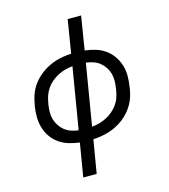

<svg xmlns="http://www.w3.org/2000/svg" viewBox="-135 -840 1019 1161"><g transform="rotate(-15 375.0 -260.0)"><path d="M241 215 276 5Q242 1 209 -9Q176 -19 149 -38Q122 -57 103 -84Q84 -111 74.5 -143Q65 -175 64.5 -210Q64 -245 70 -281L72 -289Q76 -313 83.5 -337.5Q91 -362 103.5 -384.5Q116 -407 134 -427Q152 -447 173 -463Q194 -479 217.5 -491Q241 -503 265 -510.5Q289 -518 314.5 -522Q340 -526 364 -527L398 -735H482L448 -525Q482 -521 515 -511Q548 -501 574.5 -482Q601 -463 620 -436Q639 -409 649 -377Q659 -345 659 -310Q659 -275 653 -239L652 -231Q648 -207 640.5 -182.5Q633 -158 620 -135.5Q607 -113 589.5 -93Q572 -73 551 -57Q530 -41 506.5 -29Q483 -17 458.5 -9.5Q434 -2 409 2Q384 6 360 7L325 215ZM288 -68 352 -452Q329 -450 306 -444Q283 -438 261.5 -427Q240 -416 220.5 -400Q201 -384 187 -364Q173 -344 165 -321.5Q157 -299 154 -277L152 -269Q148 -244 147.5 -220Q147 -196 153.5 -174Q160 -152 172.5 -133Q185 -114 202.5 -100Q220 -86 242 -78.5Q264 -71 288 -68ZM372 -68Q394 -70 417 -76Q440 -82 462 -93Q484 -104 503 -120Q522 -136 536.5 -156Q551 -176 558.5 -198.5Q566 -221 570 -243L571 -251Q575 -276 575.5 -300Q576 -324 570 -346Q564 -368 551.5 -387Q539 -406 521.5 -420Q504 -434 481.5 -441.5Q459 -449 436 -452Z"/></g></svg>

Font: Iosevka Custom Oblique
Style: Regular
Weight: 400
Italic angle: -9°
Designer: Belleve Invis
Foundry: Belleve Invis
Version: Version 27.0.1